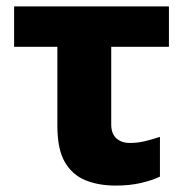

<svg xmlns="http://www.w3.org/2000/svg" viewBox="-20 -569 589 599"><path d="M341 10Q288 10 247 -6.5Q206 -23 182.5 -63Q159 -103 159 -176V-423H24V-549H507V-423H327V-181Q327 -152 343 -137.5Q359 -123 385 -123Q409 -123 432 -128.5Q455 -134 479 -142V-18Q454 -6 419 2Q384 10 341 10Z"/></svg>

Font: Noto Sans ExtraBold
Style: Regular
Weight: 800
Designer: Monotype Design Team
Foundry: Monotype Imaging Inc.
Version: Version 2.007